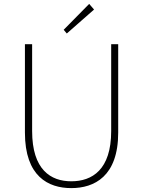

<svg xmlns="http://www.w3.org/2000/svg" viewBox="-20 -953 734 986"><path d="M346 13C464 13 587 -47 587 -272V-726H551V-280C551 -81 453 -22 346 -22C241 -22 145 -81 145 -280V-726H108V-272C108 -47 228 13 346 13ZM323 -781 463 -904 438 -933 307 -800Z"/></svg>

Font: Genne Gothic ExtraLight
Style: Regular
Weight: 250
Designer: Ryoko NISHIZUKA (kana & ideographs); Paul D. Hunt (Latin, Greek & Cyrillic); Wenlong ZHANG (bopomofo); Sandoll Communica
Foundry: Adobe Systems Incorporated
Version: Version 1.004;PS 1.004;hotconv 16.6.51;makeotf.lib2.5.65220